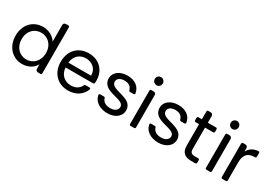

<svg xmlns="http://www.w3.org/2000/svg" viewBox="24 -1646 3589 2539"><g transform="rotate(30 1818.0 -376.0)"><path d="M304 -557C156 -557 43 -447 43 -276C43 -106 156 9 303 9C403 9 474 -42 507 -104V-40C507 -14 521 0 547 0H579C592 0 599 -7 599 -20V-720C599 -733 592 -740 579 -740H547C521 -740 507 -726 507 -700V-450C469 -513 390 -557 304 -557ZM321 -478C421 -478 507 -402 507 -275C507 -146 421 -71 321 -71C221 -71 136 -147 136 -276C136 -405 221 -478 321 -478Z M1173 -314H827C837 -421 911 -480 1000 -480C1094 -480 1174 -421 1173 -314ZM733 -275C733 -101 848 9 1004 9C1129 9 1214 -57 1248 -146C1254 -160 1246 -169 1232 -169H1175C1164 -169 1157 -164 1152 -153C1128 -103 1079 -68 1004 -68C911 -68 833 -129 826 -240H1245C1257 -240 1265 -246 1266 -259C1267 -271 1267 -282 1267 -295C1267 -445 1163 -557 1004 -557C844 -557 733 -448 733 -275Z M1605 9C1726 9 1805 -59 1805 -149C1801 -345 1483 -274 1483 -404C1483 -448 1523 -480 1590 -480C1655 -480 1695 -449 1706 -403C1709 -391 1716 -385 1728 -385H1779C1792 -385 1800 -393 1798 -406C1783 -500 1706 -557 1593 -557C1471 -557 1392 -488 1392 -404C1392 -200 1716 -271 1716 -149C1716 -104 1676 -68 1604 -68C1536 -68 1491 -99 1478 -143C1475 -155 1469 -161 1457 -161H1402C1389 -161 1381 -153 1384 -140C1400 -51 1486 9 1605 9Z M1939 -528V-20C1939 -7 1946 0 1959 0H2010C2023 0 2030 -7 2030 -20V-508C2030 -534 2016 -548 1990 -548H1959C1946 -548 1939 -541 1939 -528ZM1924 -699C1924 -664 1951 -637 1986 -637C2019 -637 2046 -664 2046 -699C2046 -734 2019 -761 1986 -761C1951 -761 1924 -734 1924 -699Z M2382 9C2503 9 2582 -59 2582 -149C2578 -345 2260 -274 2260 -404C2260 -448 2300 -480 2367 -480C2432 -480 2472 -449 2483 -403C2486 -391 2493 -385 2505 -385H2556C2569 -385 2577 -393 2575 -406C2560 -500 2483 -557 2370 -557C2248 -557 2169 -488 2169 -404C2169 -200 2493 -271 2493 -149C2493 -104 2453 -68 2381 -68C2313 -68 2268 -99 2255 -143C2252 -155 2246 -161 2234 -161H2179C2166 -161 2158 -153 2161 -140C2177 -51 2263 9 2382 9Z M2730 -666V-548H2679C2666 -548 2659 -541 2659 -528V-493C2659 -480 2666 -473 2679 -473H2730V-150C2730 -40 2785 0 2882 0H2944C2957 0 2964 -7 2964 -20V-57C2964 -70 2957 -77 2944 -77H2897C2841 -77 2821 -96 2821 -150V-473H2944C2957 -473 2964 -480 2964 -493V-528C2964 -541 2957 -548 2944 -548H2821V-646C2821 -672 2807 -686 2781 -686H2750C2737 -686 2730 -679 2730 -666Z M3098 -528V-20C3098 -7 3105 0 3118 0H3169C3182 0 3189 -7 3189 -20V-508C3189 -534 3175 -548 3149 -548H3118C3105 -548 3098 -541 3098 -528ZM3083 -699C3083 -664 3110 -637 3145 -637C3178 -637 3205 -664 3205 -699C3205 -734 3178 -761 3145 -761C3110 -761 3083 -734 3083 -699Z M3340 -528V-20C3340 -7 3347 0 3360 0H3411C3424 0 3431 -7 3431 -20V-298C3431 -425 3497 -464 3584 -464H3588C3601 -464 3608 -471 3608 -484V-538C3608 -551 3601 -558 3587 -557C3511 -551 3460 -515 3431 -459V-508C3431 -534 3417 -548 3391 -548H3360C3347 -548 3340 -541 3340 -528Z"/></g></svg>

Font: Arvore Sans
Style: Regular
Weight: 400
Designer: Jonny Pinhorn (Latin) Dan Schunck (customization for Arvore)
Version: Version 1.000;Glyphs 3.3 (3305)